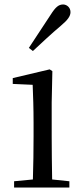

<svg xmlns="http://www.w3.org/2000/svg" viewBox="-20 -838 372 858"><path d="M109 -624 127 -610C168 -648 208 -686 252 -723C283 -749 295 -766 295 -784C295 -805 278 -818 262 -818C242 -818 228 -806 207 -773C173 -721 141 -673 109 -624ZM126 0H290V-28L213 -36C212 -92 211 -175 211 -229V-380L214 -520L202 -528L37 -489V-463L126 -459C128 -409 130 -356 130 -289V-229C130 -175 129 -92 127 -36L43 -28V0Z"/></svg>

Font: Harano Aji Mincho
Style: Regular
Weight: 400
Foundry: Masamichi Hosoda
Version: HaranoAjiMincho-Regular version 20230610;ttx 4.39.4